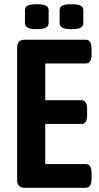

<svg xmlns="http://www.w3.org/2000/svg" viewBox="-20 -888 466 908"><path d="M96 0Q61 0 61 -37V-663Q61 -700 96 -700H386Q413 -700 413 -657V-631Q413 -588 386 -588H194V-414H366Q392 -414 392 -371V-345Q392 -302 366 -302H194V-112H386Q413 -112 413 -69V-43Q413 0 386 0ZM318 -750Q288 -750 275 -757Q262 -764 262 -779V-840Q262 -855 275 -861.5Q288 -868 318 -868Q348 -868 361 -861.5Q374 -855 374 -840V-779Q374 -764 361 -757Q348 -750 318 -750ZM154 -750Q124 -750 111 -757Q98 -764 98 -779V-840Q98 -855 111 -861.5Q124 -868 154 -868Q183 -868 196.5 -861.5Q210 -855 210 -840V-779Q210 -764 196.5 -757Q183 -750 154 -750Z"/></svg>

Font: Asap Condensed SemiBold
Style: Regular
Weight: 600
Width: 3
Designer: Pablo Cosgaya
Foundry: Omnibus-Type
Version: Version 3.001; ttfautohint (v1.8.4.7-5d5b)